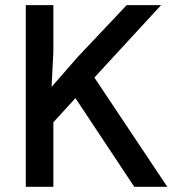

<svg xmlns="http://www.w3.org/2000/svg" viewBox="-20 -718 690 738"><path d="M79.1 0V-698.2H185.1V-518.1L178.2 -383.8L277.8 -498L466.8 -698.2H599.1L342.8 -419.9L623 0H496.1L270 -340.8L185.1 -248V0Z"/></svg>

Font: Azeret Mono
Style: Regular
Weight: 400
Designer: Martin Vácha
Foundry: Displaay
Version: Version 1.002